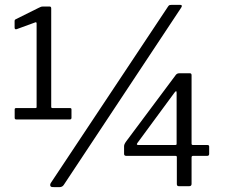

<svg xmlns="http://www.w3.org/2000/svg" viewBox="-20 -770 931 794"><path d="M268.9 -323.2Q275.6 -323.2 275.6 -317.7V-282.8Q275.6 -276 268.3 -276H47.7Q40.7 -276 40.7 -282.5V-317.7Q40.7 -323.2 47.4 -323.2H127.3Q131.4 -323.2 131.4 -327V-672.6Q131.4 -679.2 126.5 -677.7L48.7 -649.3Q40.4 -647.2 40.4 -656V-682.2Q40.4 -685.8 41.4 -687.5Q42.5 -689.2 45.9 -690.8L140 -737.6Q145.7 -740.4 149.1 -741.7Q152.6 -743 158 -743H185.2Q191.8 -743 191.8 -735.1V-328.3Q191.8 -323.2 196.6 -323.2H268.9ZM243.5 -5.1Q237.7 4 224.7 4L198.8 3.7Q189.3 3.7 187.9 -2.3Q186.5 -8.4 191.3 -15.1L674.8 -742.8Q678.2 -748.4 682.1 -749.2Q686.1 -750 691.2 -750H723.8Q728.9 -750 731.3 -747.7Q733.6 -745.3 729.5 -738.7ZM707.2 -460.4Q710.1 -463.9 713.4 -465.4Q716.7 -467 722.5 -467H765.3Q772.2 -467 772.2 -459.1V-176.2Q772.2 -170.4 777.8 -170.4H837.1Q845 -170.4 845 -164.2V-133.6Q845 -125.4 836.6 -125.4H778.1Q772.2 -125.4 772.2 -118.8V-9.3Q772.2 0 762.1 0H719.6Q711.3 0 711.3 -8.8V-120.8Q711.3 -125.4 705.5 -125.4H502.3Q493.1 -125.4 493.1 -133.6V-165.2Q493.1 -169.6 495.2 -174.3Q497.3 -179.1 502.2 -185.8L707.2 -460.4ZM704.7 -170.4Q710.4 -170.4 710.4 -174.4V-384.8Q710.4 -392.3 708.4 -392.8Q706.4 -393.3 701.4 -386.8L548 -178.4Q542.3 -170.4 552.3 -170.4Z"/></svg>

Font: Libre Franklin Thin
Style: Regular
Weight: 100
Designer: Pablo Impallari, Rodrigo Fuenzalida, Nhung Nguyen
Foundry: Impallari Type
Version: Version 3.000